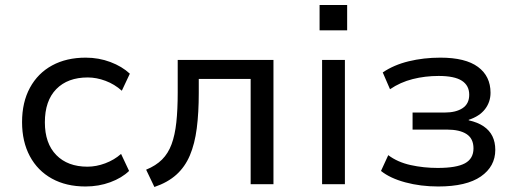

<svg xmlns="http://www.w3.org/2000/svg" viewBox="-20 -735 2060 766"><path d="M321 9Q244 9 187 -22.5Q130 -54 99 -112Q68 -170 68 -248Q68 -327 99.5 -385Q131 -443 188 -474Q245 -505 322 -505Q374 -505 420.5 -487.5Q467 -470 498 -441L466 -373Q437 -399 401 -412.5Q365 -426 330 -426Q250 -426 204.5 -379.5Q159 -333 159 -247Q159 -163 204.5 -116.5Q250 -70 329 -70Q364 -70 400 -83.5Q436 -97 463 -121L495 -53Q466 -25 420 -8Q374 9 321 9Z M596 11 563 -58Q602 -74 626.5 -98.5Q651 -123 664.5 -159.5Q678 -196 683.5 -247Q689 -298 689 -366V-496H1071V0H980V-420H773V-364Q773 -285 765 -223Q757 -161 737.5 -115Q718 -69 683.5 -38Q649 -7 596 11Z M1255 -614V-715H1365V-614ZM1265 0V-496H1356V0Z M1728 9Q1658 9 1597 -7.5Q1536 -24 1500 -53L1529 -116Q1566 -88 1618 -76.5Q1670 -65 1726 -65Q1801 -65 1835 -83.5Q1869 -102 1869 -143Q1869 -182 1841.5 -200Q1814 -218 1763 -218H1626V-286H1754Q1799 -286 1825.5 -303.5Q1852 -321 1852 -357Q1852 -394 1822.5 -413Q1793 -432 1730 -432Q1676 -432 1626.5 -419.5Q1577 -407 1536 -379L1507 -446Q1551 -476 1610.5 -490.5Q1670 -505 1737 -505Q1837 -505 1887 -468Q1937 -431 1937 -365Q1937 -328 1915 -299.5Q1893 -271 1850 -257V-255Q1886 -247 1909.5 -231Q1933 -215 1944.5 -191.5Q1956 -168 1956 -137Q1956 -71 1898.5 -31Q1841 9 1728 9Z"/></svg>

Font: Nunito Sans 7pt
Style: Regular
Weight: 400
Designer: Vernon Adams
Foundry: Vernon Adams
Version: Version 3.101;gftools[0.9.27]